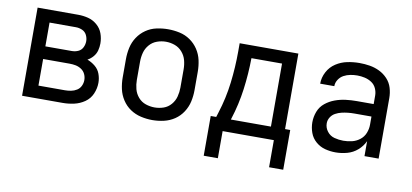

<svg xmlns="http://www.w3.org/2000/svg" viewBox="-67 -756 2437 1137"><g transform="rotate(10 1152.0 -187.5)"><path d="M80 0H324Q358 0 392 -7.5Q426 -15 455 -35Q484 -55 498 -87.5Q512 -120 512 -154Q512 -181 502.5 -207Q493 -233 471.5 -250.5Q450 -268 424 -278Q443 -288 457.5 -305Q472 -322 477.5 -343Q483 -364 483 -385Q483 -416 472.5 -445Q462 -474 438 -494.5Q414 -515 384.5 -522.5Q355 -530 324 -530H80ZM324 -312H165V-455H324Q343 -455 361.5 -447Q380 -439 389 -421Q398 -403 398 -384Q398 -364 389 -346Q380 -328 362 -320Q344 -312 324 -312ZM165 -76V-236H324Q343 -236 361 -232.5Q379 -229 395 -218.5Q411 -208 419 -191Q427 -174 427 -155Q427 -137 419 -120Q411 -103 395 -93Q379 -83 360.5 -79.5Q342 -76 324 -76Z M864 8Q899 8 933.5 0Q968 -8 997 -27.5Q1026 -47 1045.5 -77Q1065 -107 1072.5 -141Q1080 -175 1080 -210V-320Q1080 -355 1072.5 -389.5Q1065 -424 1045.5 -453.5Q1026 -483 997 -503Q968 -523 933.5 -530.5Q899 -538 864 -538Q829 -538 794.5 -530.5Q760 -523 731 -503Q702 -483 682.5 -453.5Q663 -424 655.5 -389.5Q648 -355 648 -320V-210Q648 -175 655.5 -141Q663 -107 682.5 -77Q702 -47 731 -27.5Q760 -8 794.5 0Q829 8 864 8ZM864 -68Q837 -68 810.5 -77Q784 -86 765.5 -107.5Q747 -129 740 -156Q733 -183 733 -210V-320Q733 -348 740 -374.5Q747 -401 765.5 -422.5Q784 -444 810.5 -453.5Q837 -463 864 -463Q892 -463 918 -453.5Q944 -444 962.5 -422.5Q981 -401 988 -374.5Q995 -348 995 -320V-210Q995 -183 988 -156Q981 -129 962.5 -107.5Q944 -86 918 -77Q892 -68 864 -68Z M1594 163H1679V-76H1648V-530H1295V-481Q1295 -386 1283.5 -291Q1272 -196 1243 -105L1234 -76H1201V0H1594ZM1322 -76 1324 -82Q1353 -172 1365.5 -266Q1378 -360 1379 -455H1563V-76ZM1201 163H1286V0H1201Z M1966 8Q2001 8 2035.5 -1.5Q2070 -11 2097 -34.5Q2124 -58 2139 -90V0H2224V-364Q2224 -395 2215 -425Q2206 -455 2184.5 -478Q2163 -501 2135 -514.5Q2107 -528 2076.5 -533Q2046 -538 2015 -538Q1978 -538 1941.5 -530.5Q1905 -523 1873.5 -502.5Q1842 -482 1824 -448Q1806 -414 1806 -377H1891Q1891 -377 1891 -377Q1891 -377 1891 -377Q1891 -398 1903 -416.5Q1915 -435 1933.5 -445Q1952 -455 1973 -459Q1994 -463 2015 -463Q2037 -463 2059.5 -458Q2082 -453 2101 -440.5Q2120 -428 2129.5 -407Q2139 -386 2139 -364V-313H2037Q2004 -313 1971.5 -309Q1939 -305 1907.5 -293.5Q1876 -282 1850 -261Q1824 -240 1812 -208.5Q1800 -177 1800 -144Q1800 -112 1811 -81.5Q1822 -51 1847 -29.5Q1872 -8 1903 0Q1934 8 1966 8ZM1999 -68Q1972 -68 1945.5 -75Q1919 -82 1902 -104Q1885 -126 1885 -153Q1885 -172 1895.5 -189Q1906 -206 1923.5 -215.5Q1941 -225 1960 -229.5Q1979 -234 1998 -236Q2017 -238 2037 -238H2139V-189Q2139 -163 2129 -138Q2119 -113 2097.5 -96.5Q2076 -80 2050.5 -74Q2025 -68 1999 -68Z"/></g></svg>

Font: Iosevka Sparkle
Style: Regular
Weight: 400
Designer: Belleve Invis
Foundry: Belleve Invis
Version: Version 4.5.0; ttfautohint (v1.8.3)